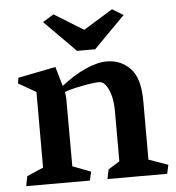

<svg xmlns="http://www.w3.org/2000/svg" viewBox="-50 -732 715 779"><g transform="rotate(-5 307.0 -342.5)"><path d="M28.3 -418 32.2 -440.9 185.5 -471.2 208.5 -392.1Q256.3 -430.2 305.7 -452.9Q355 -475.6 395.5 -475.6Q451.7 -475.6 490.2 -435.8Q528.8 -396 528.8 -302.2V-64L607.4 -36.1L599.6 0H356.4L364.3 -38.6L410.6 -67.4V-269Q410.6 -315.9 400.1 -345.9Q389.6 -376 375 -388.2Q366.7 -394.5 356.4 -394.5Q333.5 -394.5 288.1 -385.7Q242.7 -377 215.3 -367.2Q215.8 -364.7 217 -356.2Q218.3 -347.7 218.3 -340.8L218.8 -64L293 -35.6L284.7 0H25.4L33.2 -40L100.1 -68.8V-377ZM434.6 -684.6 479.5 -657.2 352.5 -528.8H278.8L151.4 -657.2L196.3 -684.6L315.4 -611.3Z"/></g></svg>

Font: Vesper Libre Medium
Style: Regular
Weight: 500
Designer: Robert Keller & Kimya Gandhi
Foundry: Mota Italic
Version: Version 1.058